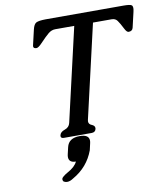

<svg xmlns="http://www.w3.org/2000/svg" viewBox="-101 -781 974 1133"><g transform="rotate(-10 385.5 -214.5)"><path d="M246.6 255.4Q226.6 269 209.5 269Q197.3 269 187 261.7Q182.1 253.9 183.6 246.6Q185.1 240.7 191.9 234.9Q205.6 223.1 220.2 215.3Q267.1 189.9 280.3 159.7Q238.8 159.7 238.3 125.5Q238.3 117.7 240.7 107.9L250 67.9Q262.2 15.6 328.1 15.6Q383.8 15.6 383.8 52.7Q383.8 59.6 381.8 67.9L372.6 108.4Q337.4 204.1 246.6 255.4ZM747.1 -560.1Q742.7 -540 719.7 -540Q708.5 -540 696.3 -564.5Q679.7 -597.7 667.5 -614.3Q656.2 -630.4 633.8 -630.4Q633.3 -630.4 632.3 -630.4H522L393.1 -71.3Q392.1 -65.9 391.6 -61.5Q391.6 -43.9 409.7 -37.1Q428.2 -29.8 428.2 -15.6Q428.2 -12.7 427.7 -9.8Q423.3 9.8 400.9 9.8H235.4Q216.8 9.8 216.8 -3.9Q216.8 -6.8 217.8 -9.8Q222.2 -28.3 248.5 -37.1Q274.9 -45.9 280.8 -71.3L409.7 -630.4H297.4Q296.9 -630.4 295.9 -630.4Q273.4 -630.4 253.9 -614.3Q233.9 -597.7 202.6 -564.5Q179.7 -540 168 -540Q149.4 -540 149.4 -553.7Q149.4 -556.6 150.4 -560.1L171.4 -650.4Q178.7 -681.6 193.4 -689.5Q208.5 -697.3 250 -697.8H710.9Q713.4 -697.8 716.3 -697.8Q756.8 -697.8 765.6 -690.4Q771 -686 771.5 -674.3Q771.5 -665 768.1 -650.4Z"/></g></svg>

Font: Caudex
Style: Bold
Weight: 700
Italic angle: -13°
Version: Version 1.04